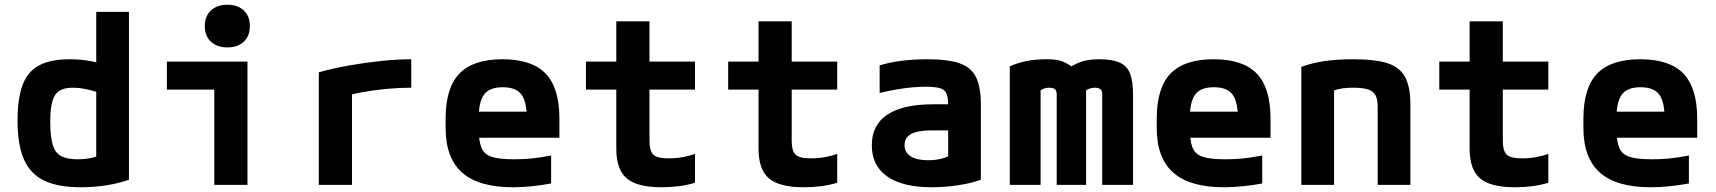

<svg xmlns="http://www.w3.org/2000/svg" viewBox="-20 -780 7240 810"><path d="M321 10Q225 10 166.5 -18Q108 -46 81 -107.5Q54 -169 54 -270Q54 -365 75.5 -422Q97 -479 145.5 -504.5Q194 -530 274 -530Q320 -530 363.5 -522Q407 -514 446 -496L422 -380Q376 -397 345 -403.5Q314 -410 287 -410Q251 -410 230.5 -397Q210 -384 201 -353Q192 -322 192 -267Q192 -205 202 -170.5Q212 -136 237 -122Q262 -108 306 -108Q342 -108 371 -115Q400 -122 421 -135L386 -72V-730H524V-22Q487 -8 433.5 1Q380 10 321 10Z M884 0V-402H684V-520H1024V0ZM940 -580Q896 -580 870 -604Q844 -628 844 -670Q844 -712 870 -736Q896 -760 939 -760Q983 -760 1008.5 -736Q1034 -712 1034 -670Q1034 -628 1008.5 -604Q983 -580 940 -580Z M1325 -475Q1385 -492 1453.5 -504Q1522 -516 1590 -523Q1658 -530 1715 -530V-410Q1664 -410 1610.5 -405Q1557 -400 1508.5 -391Q1460 -382 1423 -370L1465 -435V0H1325Z M2144 10Q2000 10 1930 -51.5Q1860 -113 1860 -240V-280Q1860 -409 1918 -469.5Q1976 -530 2100 -530Q2224 -530 2282 -469.5Q2340 -409 2340 -280V-199H1938V-309H2236L2203 -274Q2203 -350 2180 -381Q2157 -412 2101 -412Q2045 -412 2022 -381Q1999 -350 1999 -274V-246Q1999 -188 2010.5 -158.5Q2022 -129 2054 -118.5Q2086 -108 2149 -108Q2184 -108 2218.5 -111Q2253 -114 2305 -124V-6Q2268 1 2225.5 5.5Q2183 10 2144 10Z M2771 10Q2668 10 2624 -27.5Q2580 -65 2580 -153V-402H2452V-520H2580V-690H2720V-520H2912V-402H2720V-187Q2720 -143 2736.5 -127.5Q2753 -112 2800 -112Q2832 -112 2860 -117Q2888 -122 2912 -131V-9Q2879 1 2844 5.5Q2809 10 2771 10Z M3371 10Q3268 10 3224 -27.5Q3180 -65 3180 -153V-402H3052V-520H3180V-690H3320V-520H3512V-402H3320V-187Q3320 -143 3336.5 -127.5Q3353 -112 3400 -112Q3432 -112 3460 -117Q3488 -122 3512 -131V-9Q3479 1 3444 5.5Q3409 10 3371 10Z M3912 10Q3788 10 3723 -35.5Q3658 -81 3658 -167Q3658 -253 3723.5 -296.5Q3789 -340 3917 -340H4041V-230H3911Q3853 -230 3824.5 -215Q3796 -200 3796 -168Q3796 -137 3822 -120.5Q3848 -104 3896 -104Q3925 -104 3951.5 -110.5Q3978 -117 4000 -131L3980 -58V-336Q3980 -369 3973 -385.5Q3966 -402 3945.5 -408Q3925 -414 3886 -414Q3858 -414 3829.5 -411.5Q3801 -409 3767.5 -403.5Q3734 -398 3691 -388V-504Q3732 -517 3783 -523.5Q3834 -530 3892 -530Q3979 -530 4028 -513Q4077 -496 4097.5 -454.5Q4118 -413 4118 -340V-22Q4078 -7 4022.5 1.5Q3967 10 3912 10Z M4240 0V-500Q4273 -515 4311 -522.5Q4349 -530 4395 -530Q4433 -530 4454.5 -523.5Q4476 -517 4500 -500Q4529 -517 4555.5 -523.5Q4582 -530 4619 -530Q4672 -530 4703.5 -516Q4735 -502 4747.5 -469.5Q4760 -437 4760 -380V0H4630V-382Q4630 -392 4627 -398Q4624 -404 4617 -407Q4610 -410 4599 -410Q4588 -410 4579 -407Q4570 -404 4562 -399V0H4438V-382Q4438 -392 4435 -398Q4432 -404 4425 -407Q4418 -410 4407 -410Q4386 -410 4370 -399V0Z M5144 10Q5000 10 4930 -51.5Q4860 -113 4860 -240V-280Q4860 -409 4918 -469.5Q4976 -530 5100 -530Q5224 -530 5282 -469.5Q5340 -409 5340 -280V-199H4938V-309H5236L5203 -274Q5203 -350 5180 -381Q5157 -412 5101 -412Q5045 -412 5022 -381Q4999 -350 4999 -274V-246Q4999 -188 5010.5 -158.5Q5022 -129 5054 -118.5Q5086 -108 5149 -108Q5184 -108 5218.5 -111Q5253 -114 5305 -124V-6Q5268 1 5225.5 5.5Q5183 10 5144 10Z M5470 -498Q5517 -515 5569.5 -522.5Q5622 -530 5688 -530Q5783 -530 5834.5 -513Q5886 -496 5908 -454.5Q5930 -413 5930 -340V0H5792V-332Q5792 -362 5782.5 -379Q5773 -396 5750.5 -403Q5728 -410 5688 -410Q5665 -410 5646 -407.5Q5627 -405 5603.5 -397.5Q5580 -390 5543 -376L5608 -462V0H5470Z M6371 10Q6268 10 6224 -27.5Q6180 -65 6180 -153V-402H6052V-520H6180V-690H6320V-520H6512V-402H6320V-187Q6320 -143 6336.5 -127.5Q6353 -112 6400 -112Q6432 -112 6460 -117Q6488 -122 6512 -131V-9Q6479 1 6444 5.5Q6409 10 6371 10Z M6944 10Q6800 10 6730 -51.5Q6660 -113 6660 -240V-280Q6660 -409 6718 -469.5Q6776 -530 6900 -530Q7024 -530 7082 -469.5Q7140 -409 7140 -280V-199H6738V-309H7036L7003 -274Q7003 -350 6980 -381Q6957 -412 6901 -412Q6845 -412 6822 -381Q6799 -350 6799 -274V-246Q6799 -188 6810.5 -158.5Q6822 -129 6854 -118.5Q6886 -108 6949 -108Q6984 -108 7018.5 -111Q7053 -114 7105 -124V-6Q7068 1 7025.5 5.5Q6983 10 6944 10Z"/></svg>

Font: M PLUS Code Latin Expanded
Style: Bold
Weight: 700
Width: 7
Designer: Coji Morishita
Foundry: UNDERFOREST DESIGN
Version: Version 1.002; ttfautohint (v1.8.3)